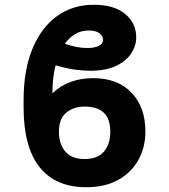

<svg xmlns="http://www.w3.org/2000/svg" viewBox="-20 -780 713 810"><path d="M373.2 -450.3Q476.2 -450.3 534.8 -389Q593.4 -327.8 593.4 -225.1Q593.4 -158.4 563.7 -105.1Q534.1 -51.8 478.5 -21Q422.9 9.9 344.5 9.9Q214.1 9.9 146.8 -75.1Q79.5 -160.2 79.5 -327.1V-356.5Q79.5 -484 116.8 -574.2Q154.1 -664.4 220.7 -712.2Q287.3 -759.9 374.6 -759.9Q462.7 -759.9 508.7 -720.7Q554.7 -681.5 554.7 -622.9Q554.7 -587 533.6 -554.7Q512.4 -522.4 469.5 -502Q426.5 -481.5 361.2 -481.5Q330.6 -481.5 294.4 -486.5Q258.2 -491.5 214.5 -504.6Q201 -450.3 201 -386.4Q268.5 -450.3 373.2 -450.3ZM337.4 -330.3Q290.1 -330.3 259.4 -304.7Q228.7 -279.1 228.7 -225.1Q228.7 -171.5 255.9 -140.3Q283 -109 336.6 -109Q391.3 -109 418.3 -140.3Q445.3 -171.5 445.3 -225.1Q445.3 -330.3 337.4 -330.3ZM253.6 -595.5Q304 -577.4 348.7 -577.4Q378.2 -577.4 396.5 -586.5Q414.8 -595.5 414.8 -610.8Q414.8 -628.6 399.5 -639.9Q384.2 -651.3 354 -651.3Q322.1 -651.3 297.1 -636.2Q272 -621.1 253.6 -595.5Z"/></svg>

Font: Inter UI
Style: Bold
Weight: 700
Designer: Rasmus Andersson
Foundry: rsms
Version: 3.2;8d6f07862